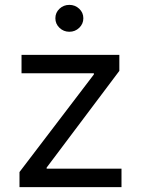

<svg xmlns="http://www.w3.org/2000/svg" viewBox="-20 -764 575 784"><path d="M59.6 0V-61.5L363.3 -460V-464.8H67.9V-540H467.3V-474.6L170.4 -79.6V-75.2H476.1V0ZM263.2 -634.3Q239.7 -634.3 222.9 -650.4Q206.1 -666.5 206.1 -689.5Q206.1 -712.4 222.9 -728.3Q239.7 -744.1 263.2 -744.1Q286.6 -744.1 303.5 -728.3Q320.3 -712.4 320.3 -689.5Q320.3 -666.5 303.5 -650.4Q286.6 -634.3 263.2 -634.3Z"/></svg>

Font: V-Inter
Style: Regular-375
Weight: 375
Designer: Rasmus Andersson
Foundry: rsms
Version: Version 4.000;git-4146feb